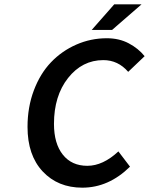

<svg xmlns="http://www.w3.org/2000/svg" viewBox="-20 -847 682 879"><path d="M399.9 -710 502.9 -827.1H627.9L493.2 -710ZM356.9 12.2Q245.1 12.2 175.5 -62Q106 -136.2 106 -266.1Q106 -356.4 135 -433.3Q164.1 -510.3 213.6 -562Q263.2 -613.8 329.3 -642.8Q395.5 -671.9 469.2 -671.9Q525.4 -671.9 569.3 -648.7Q613.3 -625.5 642.1 -589.8L566.9 -518.1Q520.5 -571.8 453.1 -571.8Q356.4 -571.8 291.7 -490Q227.1 -408.2 227.1 -279.8Q227.1 -189.9 267.6 -138.9Q308.1 -87.9 379.9 -87.9Q451.2 -87.9 522 -153.8L575.2 -84Q477.5 12.2 356.9 12.2Z"/></svg>

Font: Office Code Pro Medium Italic
Style: Regular
Weight: 500
Italic angle: -9°
Designer: Nathan Rutzky & Paul D. Hunt
Foundry: Adobe Systems Incorporated
Version: Version 1.004;PS 001.004;hotconv 1.0.70;makeotf.lib2.5.58329